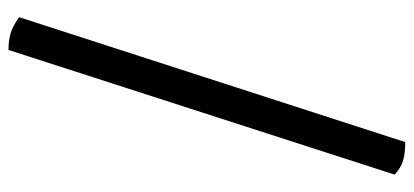

<svg xmlns="http://www.w3.org/2000/svg" viewBox="-281 -493 974 452"><g transform="rotate(-90 206.0 -267.0)"><path d="M97.5 200Q70 200 53 194.6Q36.1 189.2 20.9 175.1L314.4 -734Q337.1 -734 354 -728.9Q371 -723.7 391.6 -709.1Z"/></g></svg>

Font: Petrona
Style: Regular
Weight: 400
Designer: Ringo R. Seeber
Foundry: Ringo R. Seeber
Version: Version 2.001; ttfautohint (v1.8.3)